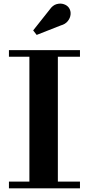

<svg xmlns="http://www.w3.org/2000/svg" viewBox="-20 -1022 482 1042"><path d="M310 -884 179 -832.5 160 -857 250 -970.5Q266 -993.5 287 -999.5Q308 -1005.5 326.5 -999.2Q345 -993 354.5 -979Q365 -963 363 -943.2Q361 -923.5 347.5 -907Q334 -890.5 310 -884ZM28.5 -36.5H139.5V-714H28.5V-750H414V-714H294V-36.5H414V0H28.5Z"/></svg>

Font: Bodoni* 06pt
Style: Bold
Weight: 700
Version: Version 2.3